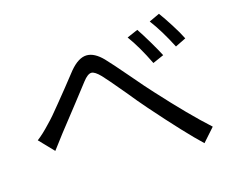

<svg xmlns="http://www.w3.org/2000/svg" viewBox="-98 -868 1197 987"><g transform="rotate(-15 500.0 -374.5)"><path d="M919 -569 862 -541Q814 -635 765 -700L821 -726Q843 -696 873 -649Q903 -602 919 -569ZM787 -515 728 -489Q681 -586 634 -650L692 -675Q713 -644 741.5 -596Q770 -548 787 -515ZM122 -325Q152 -355 197 -411.5Q242 -468 255 -483L316 -560Q363 -616 407 -616Q448 -616 492 -571Q521 -541 593 -457Q661 -377 692 -344Q836 -186 938 -94L875 -23Q794 -99 641 -273Q598 -322 553 -378Q478 -468 455 -492Q425 -523 407 -523Q387 -523 361 -489Q349 -473 330 -449Q311 -425 285 -391Q251 -347 183 -261L149 -216L124 -183L51 -259Q83 -283 122 -325Z"/></g></svg>

Font: Noto Sans SC
Style: Regular
Weight: 400
Designer: Ryoko NISHIZUKA ____ (kana & ideographs); Paul D. Hunt (Latin, Greek & Cyrillic); Wenlong ZHANG ___ (bopomofo); Sandoll 
Foundry: Adobe Systems Incorporated
Version: Version 1.004